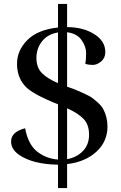

<svg xmlns="http://www.w3.org/2000/svg" viewBox="-20 -820 609 970"><path d="M273 -800H319V-683Q399 -683 455.5 -648Q512 -613 512 -557Q512 -527 491 -509.5Q470 -492 449 -492Q428 -492 411 -497Q415 -518 415 -552Q415 -586 391.5 -618.5Q368 -651 319 -657V-382Q346 -374 388.5 -355Q431 -336 443.5 -327Q456 -318 474 -302Q492 -286 501 -270Q523 -229 523 -181Q523 -105 467 -53.5Q411 -2 319 9V130H273V12Q145 10 76 -38Q36 -66 36 -105Q36 -154 107 -172Q122 -90 168 -54Q214 -18 273 -14V-293Q140 -346 106 -386Q66 -430 66 -497.5Q66 -565 118 -617.5Q170 -670 273 -681ZM319 -273V-16Q366 -24 398 -56Q430 -88 430 -139.5Q430 -191 401.5 -220Q373 -249 319 -273ZM273 -400V-656Q222 -648 193 -612Q164 -576 164 -527Q164 -478 192.5 -450Q221 -422 273 -400Z"/></svg>

Font: Rufina
Style: Regular
Weight: 400
Designer: Martin Sommaruga
Foundry: Martin Sommaruga
Version: Version 1.001